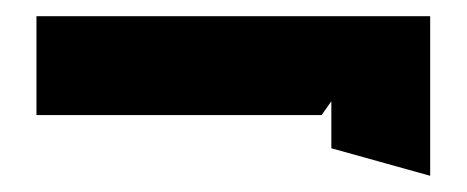

<svg xmlns="http://www.w3.org/2000/svg" viewBox="-20 -371 577 237"><path d="M25 -229H377L389 -246V-188L511 -154V-351H25Z"/></svg>

Font: Charger EcoBlack
Style: Black
Weight: 1000
Designer: Jasper
Foundry: Cannot Into Space Fonts
Version: Version 1.1